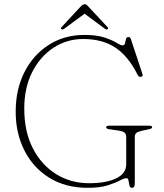

<svg xmlns="http://www.w3.org/2000/svg" viewBox="-20 -881 782 918"><path d="M624.5 -5Q624.5 17 611.5 17Q601.5 17 598.8 5.5Q596 -6 594.5 -17.5Q593 -29 585 -29Q573.5 -29 552 -17.5Q530.5 -6 493.8 5.5Q457 17 399.5 17Q293.5 17 216.2 -30.8Q139 -78.5 97 -161Q55 -243.5 55 -347.5Q55 -454 97.2 -536.8Q139.5 -619.5 213.8 -666.8Q288 -714 383.5 -714Q442.5 -714 479.8 -701.5Q517 -689 537 -676.5Q557 -664 565 -664Q575.5 -664 577.8 -674Q580 -684 582.2 -694Q584.5 -704 594.5 -704Q602.5 -704 606 -693.5L660.5 -529Q666 -513.5 651.5 -513.5Q643 -513.5 638 -523Q593.5 -612.5 531.5 -653.5Q469.5 -694.5 378 -694.5Q299.5 -694.5 235.8 -652.8Q172 -611 134 -536.2Q96 -461.5 96 -362Q96 -251.5 137.2 -171.5Q178.5 -91.5 248.8 -48.2Q319 -5 406 -5Q487.5 -5 535.5 -28.2Q583.5 -51.5 583.5 -95.5V-225.5Q583.5 -239.5 576 -246.5Q568.5 -253.5 547.5 -256.5L503.5 -263Q487.5 -265 487.5 -272.5Q487.5 -280 502 -280H693.5Q707.5 -280 707.5 -272.5Q707.5 -266 692 -263L661 -256.5Q640 -252 632.2 -245.8Q624.5 -239.5 624.5 -225.5ZM494 -741Q489.5 -738 481.5 -743.5L384.5 -815.5L287 -743.5Q279 -738 274.5 -741Q268 -745 275 -752L365 -849Q375.5 -861 385 -861Q393.5 -861 403 -849L493.5 -752Q500 -745 494 -741Z"/></svg>

Font: Fraunces 9pt Thin
Style: Regular
Weight: 100
Version: Version 1.000;[b76b70a41]